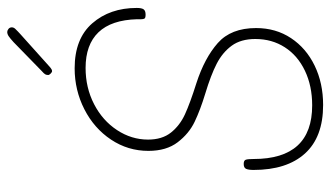

<svg xmlns="http://www.w3.org/2000/svg" viewBox="-216 -722 935 544"><g transform="rotate(-90 252.0 -449.5)"><path d="M43 -199Q43 -213 46 -220Q49 -227 60 -227Q70 -227 72 -221Q74 -215 74 -199Q74 -33 226 -33Q281 -33 324 -53.5Q367 -74 390.5 -110.5Q414 -147 414 -194Q414 -235 395 -261Q376 -287 344 -303.5Q312 -320 259 -336Q213 -350 179.5 -366Q146 -382 121.5 -414Q97 -446 97 -497Q97 -555 129 -603Q161 -651 215 -678.5Q269 -706 331 -706Q415 -706 458.5 -656Q502 -606 502 -530Q502 -516 498 -510.5Q494 -505 483 -505Q474 -505 472 -508Q470 -511 470 -517.5Q470 -524 470 -529Q468 -602 433 -638.5Q398 -675 332 -675Q276 -675 229.5 -651Q183 -627 156 -586Q129 -545 129 -498Q129 -458 149 -433Q169 -408 200.5 -393.5Q232 -379 289 -361Q360 -338 402.5 -300.5Q445 -263 445 -192Q445 -136 416.5 -93Q388 -50 338.5 -26Q289 -2 227 -2Q136 -2 89.5 -53.5Q43 -105 43 -199ZM312 -781Q312 -786 314 -789.5Q316 -793 324 -800L405 -879Q416 -889 422 -893Q428 -897 434 -897Q438 -897 442.5 -893.5Q447 -890 447 -884Q447 -879 443 -874.5Q439 -870 435 -866.5Q431 -863 428 -860L340 -781Q337 -778 332 -774Q327 -770 323 -770Q320 -770 316 -774Q312 -778 312 -781Z"/></g></svg>

Font: Mali ExtraLight
Style: Italic
Weight: 275
Italic angle: -10°
Version: Version 1.000; ttfautohint (v1.6)